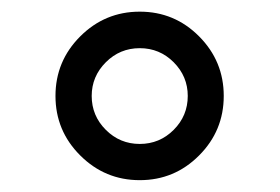

<svg xmlns="http://www.w3.org/2000/svg" viewBox="-20 -720 475 326"><path d="M318.1 -456.1Q276.4 -414.1 217.3 -414.1Q158.2 -414.1 116.2 -456.1Q74.2 -498 74.2 -557.1Q74.2 -616.2 116.2 -658.2Q158.2 -700.2 217.3 -700.2Q276.4 -700.2 318.1 -658.2Q359.9 -616.2 359.9 -557.1Q359.9 -498 318.1 -456.1ZM298.8 -557.1Q298.8 -590.3 274.9 -614.3Q251 -638.2 217.3 -638.2Q183.6 -638.2 159.7 -614.3Q135.7 -590.3 135.7 -557.1Q135.7 -523.4 159.7 -499.5Q183.6 -475.6 217.3 -475.6Q251 -475.6 274.9 -499.5Q298.8 -523.4 298.8 -557.1Z"/></svg>

Font: HK Grotesk Medium
Style: Regular
Weight: 500
Designer: Alfredo Marco Pradil and Stefan Peev
Foundry: Hanken Design Co.
Version: Version 1.045;PS 001.045;hotconv 1.0.88;makeotf.lib2.5.64775